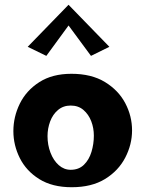

<svg xmlns="http://www.w3.org/2000/svg" viewBox="-20 -772 609 804"><path d="M280 12Q199 12 144.5 -22Q90 -56 63 -110Q36 -164 36 -223Q36 -283 63 -338Q90 -393 144.5 -428Q199 -463 279 -463Q363 -463 419.5 -428.5Q476 -394 504.5 -340Q533 -286 533 -226Q533 -167 504.5 -112Q476 -57 420 -22.5Q364 12 280 12ZM276 -61Q310 -61 331.5 -82Q353 -103 363 -136Q373 -169 373 -204Q373 -236 362 -264.5Q351 -293 329.5 -311.5Q308 -330 276 -330Q245 -330 223 -311.5Q201 -293 190 -263.5Q179 -234 179 -202Q179 -165 191.5 -132.5Q204 -100 226 -80.5Q248 -61 276 -61ZM174 -538 96 -576 267 -752 280 -683ZM361 -538 254 -683 267 -752 438 -576Z"/></svg>

Font: Marhey Medium
Style: Regular
Weight: 500
Designer: Nur Syamsi & Bustanul Arifin
Foundry: Namelatype
Version: Version 1.000